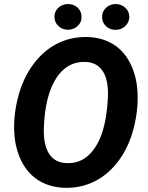

<svg xmlns="http://www.w3.org/2000/svg" viewBox="-20 -900 715 930"><path d="M295.9 9.8Q225.1 8.3 171.1 -23.7Q117.2 -55.7 85.7 -116Q54.2 -176.3 49.3 -254.4Q43.9 -334.5 66.4 -425.3Q88.9 -516.1 138.7 -585Q188.5 -653.8 255.6 -688Q322.8 -722.2 400.9 -720.7Q472.7 -719.2 526.4 -686.8Q580.1 -654.3 610.8 -593.5Q641.6 -532.7 646 -455.6Q650.9 -369.6 627.4 -278.8Q604 -188 554.7 -121.6Q505.4 -55.2 439.2 -22Q373 11.2 295.9 9.8ZM498.5 -375 502.4 -421.4Q507.3 -508.3 479.2 -553.2Q451.2 -598.1 394 -600.1Q304.7 -603 252.2 -521Q199.7 -439 192.9 -291.5Q188 -205.1 215.8 -158.4Q243.7 -111.8 302.2 -109.9Q378.9 -106.4 429.2 -169.7Q479.5 -232.9 495.1 -348.6ZM243.7 -816.4Q242.7 -842.8 261.2 -861.1Q279.8 -879.4 307.6 -880.4Q335 -881.3 355 -863.5Q375 -845.7 375 -819.3Q376 -793.5 357.2 -775.1Q338.4 -756.8 311 -755.9Q285.2 -754.9 264.9 -772.2Q244.6 -789.6 243.7 -816.4ZM474.6 -816.4Q473.6 -842.8 492.2 -861.1Q510.7 -879.4 538.1 -880.4Q564 -881.3 584.7 -864.3Q605.5 -847.2 606.4 -819.3Q606.4 -793 587.9 -774.7Q569.3 -756.3 542 -755.4Q514.6 -754.4 494.6 -772.2Q474.6 -790 474.6 -816.4Z"/></svg>

Font: RobotoInd
Style: Bold Italic
Weight: 700
Italic angle: -12°
Designer: Google
Version: Version 2.001150; 2014